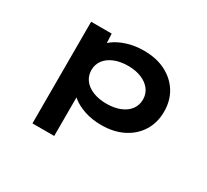

<svg xmlns="http://www.w3.org/2000/svg" viewBox="-148 -775 1329 1230"><g transform="rotate(30 516.0 -160.5)"><path d="M209 220V-532H361L367 -412L337 -421Q345 -451 381 -478Q417 -505 473 -523Q529 -541 597 -541Q689 -541 757.5 -506Q826 -471 864 -409.5Q902 -348 902 -266Q902 -185 863.5 -123Q825 -61 756 -26Q687 9 595 9Q526 9 470 -10Q414 -29 378 -58.5Q342 -88 333 -117L370 -131V220ZM556 -126Q613 -126 656 -143.5Q699 -161 722.5 -192.5Q746 -224 746 -266Q746 -308 722 -339.5Q698 -371 655.5 -388.5Q613 -406 556 -406Q499 -406 455.5 -388Q412 -370 388.5 -338.5Q365 -307 365 -266Q365 -224 388.5 -192.5Q412 -161 455.5 -143.5Q499 -126 556 -126Z"/></g></svg>

Font: Lexend Zetta
Style: Bold
Weight: 700
Designer: Bonnie Shaver-Troup, Thomas Jockin
Foundry: Lexend
Version: Version 1.007